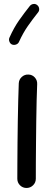

<svg xmlns="http://www.w3.org/2000/svg" viewBox="-20 -892 272 958"><path d="M122.1 -520Q141.1 -519.5 153.8 -505.4Q166.5 -491.2 165.5 -472.2Q164.1 -438.5 162.8 -390.1Q161.6 -341.8 160.9 -286.9Q160.2 -231.9 159.7 -177.7Q159.2 -123.5 158.9 -77.1Q158.7 -30.8 158.7 0Q158.7 19 145 32.5Q131.3 45.9 112.3 45.9Q93.3 45.9 79.8 32.5Q66.4 19 66.4 0Q66.4 -30.8 66.7 -77.4Q66.9 -124 67.4 -178.5Q67.9 -232.9 68.8 -288.1Q69.8 -343.3 71 -392.3Q72.3 -441.4 73.7 -476.6Q74.7 -495.6 88.9 -508.3Q103 -521 122.1 -520ZM165.5 -866.7Q173.8 -860.4 175.3 -849.4Q176.8 -838.4 169.9 -830.1Q142.6 -795.9 118.9 -762Q95.2 -728 74.7 -683.1Q70.8 -673.8 60.3 -669.9Q49.8 -666 40 -669.9Q30.8 -673.8 26.9 -684.6Q22.9 -695.3 27.3 -704.6Q49.3 -753.9 75.4 -791Q101.6 -828.1 128.9 -862.3Q135.7 -870.6 146.7 -872.1Q157.7 -873.5 165.5 -866.7Z"/></svg>

Font: Mikhak-FD Medium
Style: Regular
Weight: 500
Designer: Amin Abedi
Version: Version 3.2